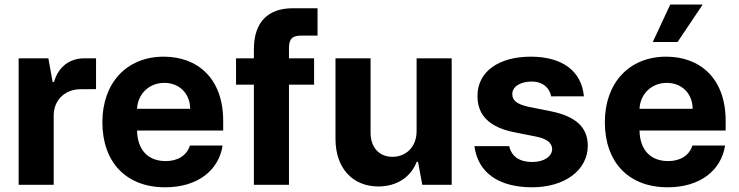

<svg xmlns="http://www.w3.org/2000/svg" viewBox="-20 -797 3188 828"><path d="M60.4 0H211.6V-299C211.6 -365.8 260.7 -411.9 327.4 -412.3L394.2 -412.6V-545.5H343.8C281.2 -545.5 232.6 -510.7 212.7 -443.2H207L188.6 -545.5H60.4Z M692.1 10.7C833.1 10.7 923.3 -62.5 940 -169.4H799C785.9 -126.8 746.8 -102.3 694.6 -102.3C618.6 -102.3 572.8 -150.2 571 -234H942.5V-275.6C942.5 -460.9 830.3 -552.6 686.1 -552.6C525.6 -552.6 421.5 -438.6 421.5 -270.2C421.5 -97.3 524.1 10.7 692.1 10.7ZM571 -327.8C573.9 -390.3 621.4 -439.6 688.6 -439.6C754.3 -439.6 799.7 -392.8 800.1 -327.8Z M1334.5 -545.5H1226.2V-588.1C1226.2 -622.2 1234 -643.5 1278.4 -643.5H1349.4V-761.4H1242.5C1137.8 -761.4 1074.9 -703.5 1074.9 -584.9V-545.5H997.9V-431.8H1074.9V0H1226.2V-431.8H1334.5Z M1776.6 -232.2C1776.6 -159.1 1726.9 -120.7 1672.6 -120.7C1615.4 -120.7 1578.1 -160.9 1578.1 -225.1V-545.5H1426.8V-198.2C1426.8 -70.7 1501.8 7.1 1611.5 7.1C1693.5 7.1 1752.5 -35.2 1777 -99.1H1782.7L1801.1 0H1927.9V-545.5H1776.6Z M2356.9 -381.4 2498.2 -381.7C2487.9 -490.4 2405.2 -552.6 2268.8 -552.6C2130.7 -552.6 2038.7 -487.9 2039.1 -382.8C2038.7 -301.1 2090.2 -248.2 2196.7 -226.9L2291.2 -208.1C2338.8 -198.5 2360.4 -181.1 2361.2 -153.8C2360.4 -121.4 2325.3 -98.4 2275.2 -98.4C2221.6 -98.4 2185.7 -121.4 2176.1 -166.9H2025.9C2040.8 -52.2 2130.7 10.7 2274.9 10.7C2413.4 10.7 2514.6 -61.4 2514.9 -169C2514.6 -247.9 2463.1 -295.1 2357.2 -316.8L2258.5 -336.6C2207.7 -347.7 2188.9 -365.1 2189.3 -391.3C2188.9 -424 2225.9 -445.3 2271.7 -445.3C2322.4 -445.3 2350.1 -417.3 2356.9 -381.4Z M2859 10.7C3000 10.7 3090.2 -62.5 3106.9 -169.4H2965.9C2952.8 -126.8 2913.7 -102.3 2861.5 -102.3C2785.5 -102.3 2739.7 -150.2 2737.9 -234H3109.4V-275.6C3109.4 -460.9 2997.2 -552.6 2853 -552.6C2692.5 -552.6 2588.4 -438.6 2588.4 -270.2C2588.4 -97.3 2691.1 10.7 2859 10.7ZM2737.9 -327.8C2740.8 -390.3 2788.4 -439.6 2855.5 -439.6C2921.2 -439.6 2966.6 -392.8 2967 -327.8ZM2795.1 -615.8H2902L3010.3 -777.3H2870.4Z"/></svg>

Font: GiG Sans
Style: Bold
Weight: 700
Designer: Andreas Faust
Version: Version 1.100;FEAKit 1.0